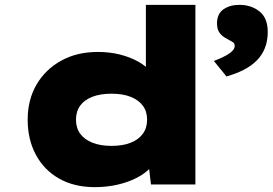

<svg xmlns="http://www.w3.org/2000/svg" viewBox="-20 -760 1123 791"><path d="M371 11Q286 11 224 -24Q162 -59 128 -122Q94 -185 94 -267Q94 -349 130.5 -411.5Q167 -474 232 -510Q297 -546 383 -546Q432 -546 473.5 -535.5Q515 -525 547 -507.5Q579 -490 599.5 -466.5Q620 -443 626 -418L581 -404V-740H785V0H602L586 -134L627 -119Q622 -93 600.5 -69.5Q579 -46 544.5 -28Q510 -10 465.5 0.5Q421 11 371 11ZM439 -159Q486 -159 518.5 -172Q551 -185 568.5 -209Q586 -233 586 -267Q586 -301 568.5 -324.5Q551 -348 518.5 -361Q486 -374 439 -374Q394 -374 361 -361.5Q328 -349 310.5 -325Q293 -301 293 -267Q293 -233 310.5 -209Q328 -185 361 -172Q394 -159 439 -159ZM913 -445 861 -509Q875 -514 895 -523Q915 -532 931 -544.5Q947 -557 947 -571Q947 -581 939.5 -586Q932 -591 919 -598Q896 -609 885 -624Q874 -639 874 -663Q874 -703 900.5 -721.5Q927 -740 966 -740Q1015 -740 1049 -713Q1083 -686 1083 -628Q1083 -592 1071.5 -562.5Q1060 -533 1037.5 -510.5Q1015 -488 983.5 -472Q952 -456 913 -445Z"/></svg>

Font: Lexend Tera Black
Style: Regular
Weight: 900
Version: Version 1.007